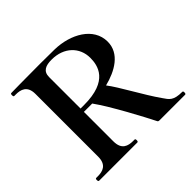

<svg xmlns="http://www.w3.org/2000/svg" viewBox="-173 -939 1140 1140"><g transform="rotate(-45 396.5 -369.5)"><path d="M776 -24C703 -24 690 -46 665 -83C603 -170 530 -311 483 -371C579 -395 674 -448 674 -548C674 -667 549 -735 419 -738C384 -738 341 -739 299 -739C176 -739 54 -737 54 -737C48 -737 47 -732 47 -725C47 -717 48 -712 54 -712H67C106 -712 151 -701 151 -632V-105C151 -36 108 -24 67 -24H54C48 -24 47 -19 47 -13C47 -6 48 0 54 0H375C381 0 382 -6 382 -13C382 -19 381 -24 375 -24H363C323 -24 279 -35 279 -105V-353H349C414 -263 516 -70 548 -6C550 -2 554 0 558 0H776C782 0 783 -6 783 -13C783 -19 782 -24 776 -24ZM279 -645C279 -695 314 -708 363 -708C467 -708 533 -641 533 -553C533 -489 513 -381 309 -381H279Z"/></g></svg>

Font: Shippori Mincho OTF
Style: Bold
Weight: 800
Designer: FONTDASU
Foundry: FONTDASU / Google Inc. / but / Adobe
Version: Version 3.300;hotconv 1.0.109;makeotfexe 2.5.65596